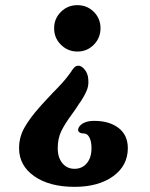

<svg xmlns="http://www.w3.org/2000/svg" viewBox="-20 -593 582 745"><path d="M54 -18Q54 -61 75 -98Q96 -135 132.4 -175.9L144 -189Q144 -189 183 -231Q228 -276 245 -300L252 -309Q262 -325 268.5 -331.5Q275 -338 284.4 -338Q295 -338 306 -326Q317 -314 321 -297Q326 -269 319 -248.5Q312 -228 293 -199Q290.4 -195 287.2 -191Q284 -187 282 -183Q277 -175 271.5 -167Q266 -159 260 -151Q232 -113.2 218 -84.6Q204 -56 204 -18Q204 18.4 222 40.2Q240 62 269.1 62Q299 62 317 40.2Q335 18.4 335 -18Q335 -44 327 -59.5Q319 -75 306 -75Q295 -75 289 -79Q283 -83 283 -89Q283 -93 286 -99Q292 -110 307 -117Q322 -124 346 -124Q403.9 -124 440 -96.5Q476 -69 476 -18Q476 49.5 419.1 90.8Q362.1 132 269.3 132Q172 132 113 90.8Q54 49.5 54 -18ZM190 -483Q190 -521 216.4 -547Q242.7 -573 280 -573Q318 -573 344 -547Q370 -521 370 -483.5Q370 -446 344 -419.5Q318 -393 280.5 -393Q243 -393 216.5 -419.4Q190 -445.7 190 -483Z"/></svg>

Font: Raigarh
Style: Regular
Weight: 400
Designer: jaikishan Patel
Foundry: MagicType
Version: Version 1.000;FEAKit 1.0